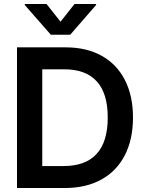

<svg xmlns="http://www.w3.org/2000/svg" viewBox="-20 -945 735 965"><path d="M65.4 0V-707H309.6Q414.6 -707 490.7 -664.8Q566.9 -622.6 607.7 -543Q648.4 -463.4 648.4 -354.5Q648.4 -244.6 607.4 -164.8Q566.4 -85 489.3 -42.5Q412.1 0 305.7 0ZM298.8 -110.4Q409.7 -110.4 465.6 -171.4Q521.5 -232.4 521.5 -354.5Q521.5 -475.6 466.3 -536.1Q411.1 -596.7 302.7 -596.7H192.4V-110.4ZM284.2 -835.9 354.5 -924.8H462.9V-919.9L333 -770.5H235.4L104.5 -919.9V-924.8H213.9Z"/></svg>

Font: Pretendard Std SemiBold
Style: Regular
Weight: 600
Designer: Base glyphs from Inter by Rasmus Andersson; Hangeul glyphs from Noto Sans CJK(Source Han Sans) by Jang Soo-young and Kan
Foundry: Kil Hyung-jin
Version: Version 1.309